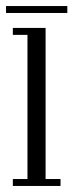

<svg xmlns="http://www.w3.org/2000/svg" viewBox="-25 -616 243 636"><path d="M17.5 0V-23H66V-500.5H17.5V-523.5H126V-23H175.5V0ZM-5 -573V-596H198V-573Z"/></svg>

Font: Imbue 48pt Light
Style: Regular
Weight: 300
Designer: Tyler Finck
Foundry: Etcetera Type Company
Version: Version 1.102